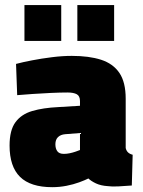

<svg xmlns="http://www.w3.org/2000/svg" viewBox="-20 -740 576 772"><path d="M190.1 12.6Q102.8 12.6 60.6 -28.8Q18.5 -70.2 18.5 -154.8Q18.5 -216.7 42.3 -248.8Q66 -280.9 109.7 -293.7Q153.4 -306.5 214 -309.4L301.6 -314.7V-333.5Q301.6 -353.9 288.8 -361Q275.9 -368.1 251.4 -368.1Q223 -368.1 185.7 -366.4Q148.4 -364.6 112 -362.2Q75.6 -359.9 49.1 -357.4L44.5 -483Q70.8 -490.1 108.9 -497.4Q147 -504.8 188.9 -510Q230.8 -515.3 268.5 -515.3Q338 -515.3 386.3 -499.8Q434.6 -484.2 460 -446.9Q485.4 -409.6 485.4 -342.9V-144.9Q487.9 -133.9 494.8 -127.3Q501.7 -120.7 513.4 -117.8L510 5.9Q483.6 8.1 456.8 9.4Q429.9 10.8 414.1 8.5Q385.3 6.7 365.7 -2.6Q346.1 -11.9 335.4 -22.4Q321.5 -15.4 298.4 -6.9Q275.2 1.6 247.2 7.1Q219.2 12.6 190.1 12.6ZM236.8 -121.3Q248.4 -121.3 260.3 -123.8Q272.2 -126.3 283.4 -130.1Q294.6 -133.8 301.6 -136.8V-205.1L242.1 -200.4Q223.9 -198.9 213.3 -188.8Q202.7 -178.6 202.7 -159.9Q202.7 -142.7 210.4 -132Q218.1 -121.3 236.8 -121.3ZM291 -575.5V-719.7H438.9V-575.5ZM78.3 -575.5V-719.7H226.2V-575.5Z"/></svg>

Font: TitilliumWeb ExtraLight
Style: Regular
Weight: 400
Designer: Mohamed Gaber, Accademia di Belle Arti di Urbino and others
Foundry: Kief Type Foundry, Accademia di Belle Arti di Urbino and others
Version: Version 3.000; ttfautohint (v1.8.2)